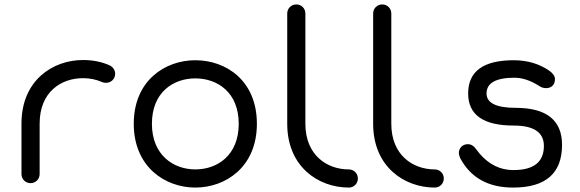

<svg xmlns="http://www.w3.org/2000/svg" viewBox="-20 -827 2621 867"><path d="M159 -269C159 -411 255 -474 355 -474C386 -474 415 -468 442 -456C447 -454 452 -453 459 -453C482 -453 500 -471 500 -494C500 -510 490 -524 477 -531C440 -548 399 -556 355 -556C218 -556 77 -464 77 -269V-41C77 -18 95 0 118 0C141 0 159 -18 159 -41Z M862 20C999 20 1140 -73 1140 -268C1140 -463 1001 -555 862 -555C725 -555 584 -463 584 -268C584 -73 726 20 862 20ZM862 -62C764 -62 666 -126 666 -268C666 -410 762 -473 862 -473C962 -473 1058 -410 1058 -268C1058 -126 962 -62 862 -62Z M1277 -268C1277 -73 1419 20 1555 20C1578 20 1596 2 1596 -21C1596 -44 1578 -62 1555 -62C1457 -62 1359 -126 1359 -268V-766C1359 -789 1341 -807 1318 -807C1295 -807 1277 -789 1277 -766Z M1665 -268C1665 -73 1807 20 1943 20C1966 20 1984 2 1984 -21C1984 -44 1966 -62 1943 -62C1845 -62 1747 -126 1747 -268V-766C1747 -789 1729 -807 1706 -807C1683 -807 1665 -789 1665 -766Z M2460 -508C2415 -539 2363 -554 2304 -555C2164 -556 2094 -506 2094 -405C2094 -308 2163 -260 2300 -260C2391 -260 2436 -229 2436 -168C2436 -95 2390 -59 2298 -59C2239 -59 2188 -84 2146 -133C2131 -150 2120 -176 2093 -176C2069 -176 2052 -159 2052 -136C2052 -131 2054 -124 2057 -115C2104 -25 2184 20 2297 20C2444 20 2518 -44 2518 -173C2518 -284 2448 -340 2309 -340C2221 -340 2177 -362 2177 -405C2177 -452 2219 -476 2303 -476C2340 -476 2377 -463 2416 -438C2425 -432 2435 -429 2446 -429C2469 -429 2486 -443 2486 -470C2486 -483 2477 -496 2460 -508Z"/></svg>

Font: Fabada
Style: Regular
Weight: 400
Designer: deFharo
Foundry: deFharo.com
Version: Version 4.000 2011 initial release